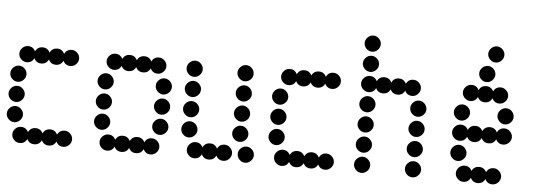

<svg xmlns="http://www.w3.org/2000/svg" viewBox="-46 -813 2685 947"><g transform="rotate(5 1296.0 -340.0)"><path d="M76 -80Q101 -80 112 -57Q123 -80 148 -80Q173 -80 184 -57Q195 -80 220 -80Q245 -80 256 -57Q267 -80 292 -80Q308 -80 320 -68Q332 -56 332 -40Q332 -24 320 -12Q308 0 292 0Q267 0 256 -23Q245 0 220 0Q195 0 184 -23Q173 0 148 0Q123 0 112 -23Q101 0 76 0Q60 0 48 -12Q36 -24 36 -40Q36 -56 48 -68Q60 -80 76 -80ZM12 -112Q0 -124 0 -140Q0 -156 12 -168Q24 -180 40 -180Q56 -180 68 -168Q80 -156 80 -140Q80 -124 68 -112Q56 -100 40 -100Q24 -100 12 -112ZM12 -212Q0 -224 0 -240Q0 -256 12 -268Q24 -280 40 -280Q56 -280 68 -268Q80 -256 80 -240Q80 -224 68 -212Q56 -200 40 -200Q24 -200 12 -212ZM12 -312Q0 -324 0 -340Q0 -356 12 -368Q24 -380 40 -380Q56 -380 68 -368Q80 -356 80 -340Q80 -324 68 -312Q56 -300 40 -300Q24 -300 12 -312ZM76 -480Q101 -480 112 -457Q123 -480 148 -480Q173 -480 184 -457Q195 -480 220 -480Q245 -480 256 -457Q267 -480 292 -480Q308 -480 320 -468Q332 -456 332 -440Q332 -424 320 -412Q308 -400 292 -400Q267 -400 256 -423Q245 -400 220 -400Q195 -400 184 -423Q173 -400 148 -400Q123 -400 112 -423Q101 -400 76 -400Q60 -400 48 -412Q36 -424 36 -440Q36 -456 48 -468Q60 -480 76 -480Z M508 -80Q533 -80 544 -57Q555 -80 580 -80Q605 -80 616 -57Q627 -80 652 -80Q677 -80 688 -57Q699 -80 724 -80Q740 -80 752 -68Q764 -56 764 -40Q764 -24 752 -12Q740 0 724 0Q699 0 688 -23Q677 0 652 0Q627 0 616 -23Q605 0 580 0Q555 0 544 -23Q533 0 508 0Q492 0 480 -12Q468 -24 468 -40Q468 -56 480 -68Q492 -80 508 -80ZM732 -112Q720 -124 720 -140Q720 -156 732 -168Q744 -180 760 -180Q776 -180 788 -168Q800 -156 800 -140Q800 -124 788 -112Q776 -100 760 -100Q744 -100 732 -112ZM444 -112Q432 -124 432 -140Q432 -156 444 -168Q456 -180 472 -180Q488 -180 500 -168Q512 -156 512 -140Q512 -124 500 -112Q488 -100 472 -100Q456 -100 444 -112ZM732 -212Q720 -224 720 -240Q720 -256 732 -268Q744 -280 760 -280Q776 -280 788 -268Q800 -256 800 -240Q800 -224 788 -212Q776 -200 760 -200Q744 -200 732 -212ZM444 -212Q432 -224 432 -240Q432 -256 444 -268Q456 -280 472 -280Q488 -280 500 -268Q512 -256 512 -240Q512 -224 500 -212Q488 -200 472 -200Q456 -200 444 -212ZM732 -312Q720 -324 720 -340Q720 -356 732 -368Q744 -380 760 -380Q776 -380 788 -368Q800 -356 800 -340Q800 -324 788 -312Q776 -300 760 -300Q744 -300 732 -312ZM444 -312Q432 -324 432 -340Q432 -356 444 -368Q456 -380 472 -380Q488 -380 500 -368Q512 -356 512 -340Q512 -324 500 -312Q488 -300 472 -300Q456 -300 444 -312ZM508 -480Q533 -480 544 -457Q555 -480 580 -480Q605 -480 616 -457Q627 -480 652 -480Q677 -480 688 -457Q699 -480 724 -480Q740 -480 752 -468Q764 -456 764 -440Q764 -424 752 -412Q740 -400 724 -400Q699 -400 688 -423Q677 -400 652 -400Q627 -400 616 -423Q605 -400 580 -400Q555 -400 544 -423Q533 -400 508 -400Q492 -400 480 -412Q468 -424 468 -440Q468 -456 480 -468Q492 -480 508 -480Z M1164 -12Q1152 -24 1152 -40Q1152 -56 1164 -68Q1176 -80 1192 -80Q1208 -80 1220 -68Q1232 -56 1232 -40Q1232 -24 1220 -12Q1208 0 1192 0Q1176 0 1164 -12ZM940 -80Q965 -80 976 -57Q987 -80 1012 -80Q1037 -80 1048 -57Q1059 -80 1084 -80Q1100 -80 1112 -68Q1124 -56 1124 -40Q1124 -24 1112 -12Q1100 0 1084 0Q1059 0 1048 -23Q1037 0 1012 0Q987 0 976 -23Q965 0 940 0Q924 0 912 -12Q900 -24 900 -40Q900 -56 912 -68Q924 -80 940 -80ZM1128 -112Q1116 -124 1116 -140Q1116 -156 1128 -168Q1140 -180 1156 -180Q1172 -180 1184 -168Q1196 -156 1196 -140Q1196 -124 1184 -112Q1172 -100 1156 -100Q1140 -100 1128 -112ZM876 -112Q864 -124 864 -140Q864 -156 876 -168Q888 -180 904 -180Q920 -180 932 -168Q944 -156 944 -140Q944 -124 932 -112Q920 -100 904 -100Q888 -100 876 -112ZM1128 -212Q1116 -224 1116 -240Q1116 -256 1128 -268Q1140 -280 1156 -280Q1172 -280 1184 -268Q1196 -256 1196 -240Q1196 -224 1184 -212Q1172 -200 1156 -200Q1140 -200 1128 -212ZM876 -212Q864 -224 864 -240Q864 -256 876 -268Q888 -280 904 -280Q920 -280 932 -268Q944 -256 944 -240Q944 -224 932 -212Q920 -200 904 -200Q888 -200 876 -212ZM1128 -312Q1116 -324 1116 -340Q1116 -356 1128 -368Q1140 -380 1156 -380Q1172 -380 1184 -368Q1196 -356 1196 -340Q1196 -324 1184 -312Q1172 -300 1156 -300Q1140 -300 1128 -312ZM876 -312Q864 -324 864 -340Q864 -356 876 -368Q888 -380 904 -380Q920 -380 932 -368Q944 -356 944 -340Q944 -324 932 -312Q920 -300 904 -300Q888 -300 876 -312ZM1128 -412Q1116 -424 1116 -440Q1116 -456 1128 -468Q1140 -480 1156 -480Q1172 -480 1184 -468Q1196 -456 1196 -440Q1196 -424 1184 -412Q1172 -400 1156 -400Q1140 -400 1128 -412ZM876 -412Q864 -424 864 -440Q864 -456 876 -468Q888 -480 904 -480Q920 -480 932 -468Q944 -456 944 -440Q944 -424 932 -412Q920 -400 904 -400Q888 -400 876 -412Z M1372 -80Q1397 -80 1408 -57Q1419 -80 1444 -80Q1469 -80 1480 -57Q1491 -80 1516 -80Q1541 -80 1552 -57Q1563 -80 1588 -80Q1604 -80 1616 -68Q1628 -56 1628 -40Q1628 -24 1616 -12Q1604 0 1588 0Q1563 0 1552 -23Q1541 0 1516 0Q1491 0 1480 -23Q1469 0 1444 0Q1419 0 1408 -23Q1397 0 1372 0Q1356 0 1344 -12Q1332 -24 1332 -40Q1332 -56 1344 -68Q1356 -80 1372 -80ZM1308 -112Q1296 -124 1296 -140Q1296 -156 1308 -168Q1320 -180 1336 -180Q1352 -180 1364 -168Q1376 -156 1376 -140Q1376 -124 1364 -112Q1352 -100 1336 -100Q1320 -100 1308 -112ZM1308 -212Q1296 -224 1296 -240Q1296 -256 1308 -268Q1320 -280 1336 -280Q1352 -280 1364 -268Q1376 -256 1376 -240Q1376 -224 1364 -212Q1352 -200 1336 -200Q1320 -200 1308 -212ZM1308 -312Q1296 -324 1296 -340Q1296 -356 1308 -368Q1320 -380 1336 -380Q1352 -380 1364 -368Q1376 -356 1376 -340Q1376 -324 1364 -312Q1352 -300 1336 -300Q1320 -300 1308 -312ZM1372 -480Q1397 -480 1408 -457Q1419 -480 1444 -480Q1469 -480 1480 -457Q1491 -480 1516 -480Q1541 -480 1552 -457Q1563 -480 1588 -480Q1604 -480 1616 -468Q1628 -456 1628 -440Q1628 -424 1616 -412Q1604 -400 1588 -400Q1563 -400 1552 -423Q1541 -400 1516 -400Q1491 -400 1480 -423Q1469 -400 1444 -400Q1419 -400 1408 -423Q1397 -400 1372 -400Q1356 -400 1344 -412Q1332 -424 1332 -440Q1332 -456 1344 -468Q1356 -480 1372 -480Z M1992 -12Q1980 -24 1980 -40Q1980 -56 1992 -68Q2004 -80 2020 -80Q2036 -80 2048 -68Q2060 -56 2060 -40Q2060 -24 2048 -12Q2036 0 2020 0Q2004 0 1992 -12ZM1740 -12Q1728 -24 1728 -40Q1728 -56 1740 -68Q1752 -80 1768 -80Q1784 -80 1796 -68Q1808 -56 1808 -40Q1808 -24 1796 -12Q1784 0 1768 0Q1752 0 1740 -12ZM1992 -112Q1980 -124 1980 -140Q1980 -156 1992 -168Q2004 -180 2020 -180Q2036 -180 2048 -168Q2060 -156 2060 -140Q2060 -124 2048 -112Q2036 -100 2020 -100Q2004 -100 1992 -112ZM1740 -112Q1728 -124 1728 -140Q1728 -156 1740 -168Q1752 -180 1768 -180Q1784 -180 1796 -168Q1808 -156 1808 -140Q1808 -124 1796 -112Q1784 -100 1768 -100Q1752 -100 1740 -112ZM1992 -212Q1980 -224 1980 -240Q1980 -256 1992 -268Q2004 -280 2020 -280Q2036 -280 2048 -268Q2060 -256 2060 -240Q2060 -224 2048 -212Q2036 -200 2020 -200Q2004 -200 1992 -212ZM1740 -212Q1728 -224 1728 -240Q1728 -256 1740 -268Q1752 -280 1768 -280Q1784 -280 1796 -268Q1808 -256 1808 -240Q1808 -224 1796 -212Q1784 -200 1768 -200Q1752 -200 1740 -212ZM1992 -312Q1980 -324 1980 -340Q1980 -356 1992 -368Q2004 -380 2020 -380Q2036 -380 2048 -368Q2060 -356 2060 -340Q2060 -324 2048 -312Q2036 -300 2020 -300Q2004 -300 1992 -312ZM1740 -312Q1728 -324 1728 -340Q1728 -356 1740 -368Q1752 -380 1768 -380Q1784 -380 1796 -368Q1808 -356 1808 -340Q1808 -324 1796 -312Q1784 -300 1768 -300Q1752 -300 1740 -312ZM1768 -480Q1793 -480 1804 -457Q1815 -480 1840 -480Q1865 -480 1876 -457Q1887 -480 1912 -480Q1937 -480 1948 -457Q1959 -480 1984 -480Q2000 -480 2012 -468Q2024 -456 2024 -440Q2024 -424 2012 -412Q2000 -400 1984 -400Q1959 -400 1948 -423Q1937 -400 1912 -400Q1887 -400 1876 -423Q1865 -400 1840 -400Q1815 -400 1804 -423Q1793 -400 1768 -400Q1752 -400 1740 -412Q1728 -424 1728 -440Q1728 -456 1740 -468Q1752 -480 1768 -480ZM1740 -512Q1728 -524 1728 -540Q1728 -556 1740 -568Q1752 -580 1768 -580Q1784 -580 1796 -568Q1808 -556 1808 -540Q1808 -524 1796 -512Q1784 -500 1768 -500Q1752 -500 1740 -512ZM1740 -612Q1728 -624 1728 -640Q1728 -656 1740 -668Q1752 -680 1768 -680Q1784 -680 1796 -668Q1808 -656 1808 -640Q1808 -624 1796 -612Q1784 -600 1768 -600Q1752 -600 1740 -612Z M2272 -80Q2297 -80 2308 -57Q2319 -80 2344 -80Q2369 -80 2380 -57Q2391 -80 2416 -80Q2432 -80 2444 -68Q2456 -56 2456 -40Q2456 -24 2444 -12Q2432 0 2416 0Q2391 0 2380 -23Q2369 0 2344 0Q2319 0 2308 -23Q2297 0 2272 0Q2256 0 2244 -12Q2232 -24 2232 -40Q2232 -56 2244 -68Q2256 -80 2272 -80ZM2208 -112Q2196 -124 2196 -140Q2196 -156 2208 -168Q2220 -180 2236 -180Q2252 -180 2264 -168Q2276 -156 2276 -140Q2276 -124 2264 -112Q2252 -100 2236 -100Q2220 -100 2208 -112ZM2236 -280Q2261 -280 2272 -257Q2283 -280 2308 -280Q2333 -280 2344 -257Q2355 -280 2380 -280Q2405 -280 2416 -257Q2427 -280 2452 -280Q2468 -280 2480 -268Q2492 -256 2492 -240Q2492 -224 2480 -212Q2468 -200 2452 -200Q2427 -200 2416 -223Q2405 -200 2380 -200Q2355 -200 2344 -223Q2333 -200 2308 -200Q2283 -200 2272 -223Q2261 -200 2236 -200Q2220 -200 2208 -212Q2196 -224 2196 -240Q2196 -256 2208 -268Q2220 -280 2236 -280ZM2424 -312Q2412 -324 2412 -340Q2412 -356 2424 -368Q2436 -380 2452 -380Q2468 -380 2480 -368Q2492 -356 2492 -340Q2492 -324 2480 -312Q2468 -300 2452 -300Q2436 -300 2424 -312ZM2208 -312Q2196 -324 2196 -340Q2196 -356 2208 -368Q2220 -380 2236 -380Q2252 -380 2264 -368Q2276 -356 2276 -340Q2276 -324 2264 -312Q2252 -300 2236 -300Q2220 -300 2208 -312ZM2272 -480Q2297 -480 2308 -457Q2319 -480 2344 -480Q2369 -480 2380 -457Q2391 -480 2416 -480Q2432 -480 2444 -468Q2456 -456 2456 -440Q2456 -424 2444 -412Q2432 -400 2416 -400Q2391 -400 2380 -423Q2369 -400 2344 -400Q2319 -400 2308 -423Q2297 -400 2272 -400Q2256 -400 2244 -412Q2232 -424 2232 -440Q2232 -456 2244 -468Q2256 -480 2272 -480ZM2316 -512Q2304 -524 2304 -540Q2304 -556 2316 -568Q2328 -580 2344 -580Q2360 -580 2372 -568Q2384 -556 2384 -540Q2384 -524 2372 -512Q2360 -500 2344 -500Q2328 -500 2316 -512ZM2352 -612Q2340 -624 2340 -640Q2340 -656 2352 -668Q2364 -680 2380 -680Q2396 -680 2408 -668Q2420 -656 2420 -640Q2420 -624 2408 -612Q2396 -600 2380 -600Q2364 -600 2352 -612Z"/></g></svg>

Font: Dotrice Condensed
Style: Regular
Weight: 400
Width: 2
Monospace: yes
Designer: Paul Flo Williams
Foundry: His Deeds Are Dust
Version: Version 1.001